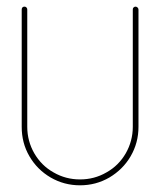

<svg xmlns="http://www.w3.org/2000/svg" viewBox="-20 -554 480 574"><path d="M53.2 -534.2C50.3 -534.2 48.3 -533.2 46.9 -531.7C45.4 -529.8 44.9 -527.8 44.9 -525.4V-174.8C44.9 -143.1 52.2 -113.8 67.9 -86.9C83.5 -60.1 104.5 -39.1 131.3 -23.4C158.2 -7.8 187.5 0 219.2 0C251 0 280.3 -7.8 307.1 -23.4C333.5 -39.1 355 -60.1 370.6 -86.9C386.2 -113.8 394 -143.1 394 -174.8V-525.4C394 -527.8 393.1 -529.8 391.1 -531.7C389.2 -533.2 387.2 -534.2 385.3 -534.2C382.8 -534.2 380.9 -533.2 379.4 -531.7C377.4 -529.8 377 -527.8 377 -525.4V-174.8C377 -146 369.6 -119.6 356 -95.7C341.8 -71.3 322.8 -52.2 298.3 -38.6C273.9 -24.4 247.6 -17.6 219.2 -17.6C190.9 -17.6 164.6 -24.4 140.1 -38.6C115.7 -52.2 96.7 -71.3 82.5 -95.7C68.8 -119.6 61.5 -146 61.5 -174.8V-525.4C61.5 -527.8 61 -529.8 59.1 -531.7C57.6 -533.2 55.7 -534.2 53.2 -534.2Z"/></svg>

Font: Mill
Style: Thin
Weight: 100
Version: Version 001.000